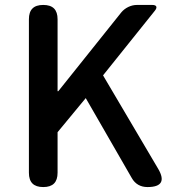

<svg xmlns="http://www.w3.org/2000/svg" viewBox="-20 -757 704 777"><path d="M97 -368V-58C97 -19 116 0 155 0C194 0 213 -19 213 -58V-222L327 -360L513 -37C527 -12 549 0 577 0C634 0 649 -25 620 -74L397 -452L607 -714C618 -728 614 -737 596 -737H560H534C510 -737 486 -725 471 -707L216 -388H213V-679C213 -718 194 -737 155 -737C116 -737 97 -718 97 -679Z"/></svg>

Font: GenSenRounded2 TW M
Style: Regular
Weight: 500
Version: Version 2.100;PS 2.1;hotconv 16.6.51;makeotf.lib2.5.65220 DE